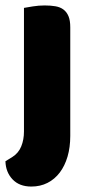

<svg xmlns="http://www.w3.org/2000/svg" viewBox="-27 -508 334 705"><path d="M19 68Q41 54 51 29.5Q61 5 61 -25V-479Q72 -481 93.5 -484.5Q115 -488 137 -488Q159 -488 176.5 -485Q194 -482 206 -473Q218 -464 224.5 -448.5Q231 -433 231 -408V-9Q231 33 221 67Q211 101 192.5 125.5Q174 150 147.5 163.5Q121 177 88 177Q44 177 19 150.5Q-6 124 -7 84Z"/></svg>

Font: Baloo Thambi
Style: Regular
Weight: 400
Designer: Aadarsh Rajan and Ek Type
Foundry: Ek Type
Version: Version 1.443;PS 1.000;hotconv 16.6.51;makeotf.lib2.5.65220;